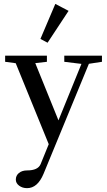

<svg xmlns="http://www.w3.org/2000/svg" viewBox="-20 -727 549 983"><path d="M223.6 -508.3 187 -527.8 263.2 -707 331.1 -671.4ZM118.7 236.3Q94.7 236.3 77.9 223.6Q61 210.9 61 192.4Q61 171.9 76.9 158.7Q92.8 145.5 119.1 145.5Q174.3 145.5 188 113.3L229.5 11.2L60.5 -403.3L6.3 -410.6V-441.9H220.2V-410.6L160.6 -403.8L279.3 -110.8L397 -399.9L309.1 -410.6V-441.9H502V-410.6L435.1 -400.4L203.1 162.6Q172.4 236.3 118.7 236.3Z"/></svg>

Font: Elstob 10pt Medium
Style: Regular
Weight: 500
Designer: Peter S. Baker
Version: Version 1.015